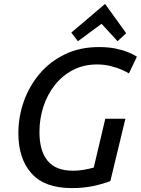

<svg xmlns="http://www.w3.org/2000/svg" viewBox="-20 -949 721 983"><path d="M348 14Q208 14 141 -61.5Q74 -137 74 -267Q74 -351 102 -430Q130 -509 183 -571.5Q236 -634 312.5 -671Q389 -708 486 -708Q535 -708 571.5 -700.5Q608 -693 635 -682Q662 -671 681 -659L640 -573Q628 -581 604.5 -591.5Q581 -602 548 -610.5Q515 -619 477 -619Q408 -619 353.5 -590.5Q299 -562 261 -514Q223 -466 202.5 -404Q182 -342 182 -273Q182 -176 224 -125.5Q266 -75 354 -75Q381 -75 408 -79.5Q435 -84 460 -91L519 -341H622L545 -22Q507 -7 457 3.5Q407 14 348 14ZM379 -738 345 -782 518 -929 626 -779 582 -738 500 -827Z"/></svg>

Font: Ubuntu Sans Medium
Style: Italic
Weight: 500
Italic angle: -13.5°
Designer: Dalton Maag Ltd
Foundry: Dalton Maag Ltd
Version: Version 1.006